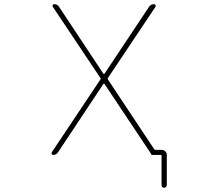

<svg xmlns="http://www.w3.org/2000/svg" viewBox="-20 -773 1040 929"><path d="M761.7 123V-18.6Q761.7 -23.4 756.8 -23.4H714.8Q711.9 -23.4 711.9 -26.4Q711.9 -27.3 711.9 -27.3L485.4 -367.2Q484.4 -368.2 482.9 -368.2Q481.4 -368.2 480.5 -367.2L260.7 -36.1Q252.9 -23.4 237.3 -23.4Q232.4 -23.4 230.5 -27.3Q229.5 -29.3 229.5 -31.2Q229.5 -34.2 230.5 -36.1L465.8 -388.7Q468.8 -392.6 465.8 -395.5L235.4 -740.2Q232.4 -744.1 234.9 -748.5Q237.3 -752.9 242.2 -752.9Q257.8 -752.9 265.6 -740.2L480.5 -416Q481.4 -415 482.9 -415Q484.4 -415 485.4 -416L701.2 -740.2Q710 -752.9 725.6 -752.9Q730.5 -752.9 732.4 -748.5Q734.4 -744.1 732.4 -740.2L502 -395.5Q500 -392.6 502 -388.7L725.6 -51.8Q728.5 -47.9 732.4 -47.9H762.7Q772.5 -47.9 779.8 -40.5Q787.1 -33.2 787.1 -23.4V123Q787.1 127.9 783.2 131.8Q779.3 135.7 773.9 135.7Q768.6 135.7 765.1 131.8Q761.7 127.9 761.7 123Z"/></svg>

Font: Rounded Mgen+ 1mn thin
Style: Regular
Weight: 100
Designer: [Source Han Sans]
Ryoko NISHIZUKA  (kana & ideographs); Paul D. Hunt (Latin, Greek & Cyrillic); Wenlong ZHANG  (bopomofo
Version: Version 1.059.20150602